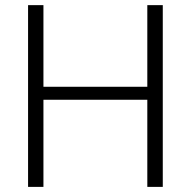

<svg xmlns="http://www.w3.org/2000/svg" viewBox="-20 -731 748 751"><path d="M616.7 0H556.2V-340.8H149.9V0H89.8V-710.9H149.9V-391.6H556.2V-710.9H616.7Z"/></svg>

Font: Melbourne
Style: Light
Weight: 300
Designer: Google
Version: Version 2.000980; 2014